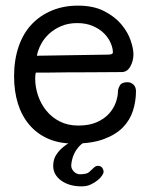

<svg xmlns="http://www.w3.org/2000/svg" viewBox="-20 -497 531 682"><path d="M30 0ZM364 -303Q381 -303 381 -311Q381 -326 373 -344.5Q365 -363 349.5 -378.5Q334 -394 310 -404.5Q286 -415 254 -415Q223 -415 198 -404.5Q173 -394 155 -377.5Q137 -361 126 -340.5Q115 -320 111 -299ZM107 -239Q106 -234 105.5 -228.5Q105 -223 105 -218Q105 -188 115 -158Q125 -128 144.5 -104Q164 -80 192.5 -65.5Q221 -51 258 -51Q297 -51 324 -63Q351 -75 367.5 -93.5Q384 -112 391.5 -133.5Q399 -155 399 -173Q399 -181 405.5 -193Q412 -205 433 -205Q445 -205 454 -196.5Q463 -188 463 -173Q463 -138 452.5 -104.5Q442 -71 417 -45Q392 -19 349 -3Q306 13 242 13Q190 13 150.5 -4.5Q111 -22 84 -54Q57 -86 43.5 -129.5Q30 -173 30 -226Q30 -284 46 -331Q62 -378 92 -410Q122 -442 164 -459.5Q206 -477 257 -477Q312 -477 350 -457.5Q388 -438 411 -410.5Q434 -383 444 -353.5Q454 -324 454 -304Q454 -281 443 -261Q432 -241 412 -241Q381 -241 338.5 -240.5Q296 -240 248 -240Q238 -240 219 -240Q200 -240 179 -239.5Q158 -239 138.5 -239Q119 -239 107 -239ZM292 3Q274 9 262.5 21.5Q251 34 244.5 47Q238 60 235.5 72.5Q233 85 233 91Q233 103 242.5 112.5Q252 122 264 122Q289 122 297.5 113.5Q306 105 314 98Q321 92 327 92Q338 92 343 99Q348 106 348 114Q348 118 342.5 126.5Q337 135 326.5 143.5Q316 152 302 158.5Q288 165 270 165Q226 165 197.5 144.5Q169 124 169 92Q169 69 180 52.5Q191 36 205 25Q221 12 242 2Z"/></svg>

Font: Life Savers
Style: Bold
Weight: 700
Designer: Pablo Impallari, Rodrigo Fuenzalida, Brenda Gallo
Foundry: Pablo Impallari, Rodrigo Fuenzalida, Brenda Gallo
Version: Version 3.001; ttfautohint (v0.95) -l 8 -r 50 -G 200 -x 14 -